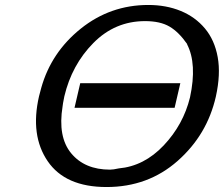

<svg xmlns="http://www.w3.org/2000/svg" viewBox="-20 -734 901 773"><path d="M137 -346Q140 -358 146 -380Q186 -523 305 -618.5Q424 -714 577 -714Q649 -714 707.5 -690Q766 -666 805 -619.5Q844 -573 856.5 -504Q869 -435 849 -345Q814 -191 695 -86Q576 19 409 19Q243 19 172 -85Q101 -189 137 -346ZM239 -346Q232 -311 232 -306Q212 -183 266.5 -117Q321 -51 423 -51Q436 -51 458 -56Q560 -65 639 -148.5Q718 -232 745 -342Q774 -477 733 -556H734Q700 -605 662.5 -627Q625 -649 564 -649Q443 -649 356 -561Q269 -473 239 -346ZM280 -300 303 -399H706L683 -300Z"/></svg>

Font: Coval
Style: Italic
Weight: 400
Foundry: Context Ltd
Version: Version 001.000